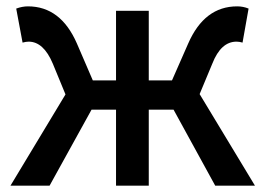

<svg xmlns="http://www.w3.org/2000/svg" viewBox="-20 -584 834 604"><path d="M782 0H657L526 -239H448V0H345V-239H268L136 0H13L186 -287L146 -384Q117 -453 70 -453Q62 -453 51 -450L31 -557Q50 -564 68 -564Q171 -564 222 -447L272 -331H345V-550H448V-331H521L572 -447Q623 -564 726 -564Q745 -564 762 -557L743 -450Q733 -453 724 -453Q675 -453 648 -384L608 -288Z"/></svg>

Font: Noto Sans S Chinese Medium
Style: Regular
Weight: 500
Designer: Ryoko NISHIZUKA  (kana & ideographs); Paul D. Hunt (Latin, Greek & Cyrillic); Wenlong ZHANG  (bopomofo); Sandoll Communi
Foundry: Adobe Systems Incorporated
Version: Version 1.000;PS 1;hotconv 1.0.78;makeotf.lib2.5.61930